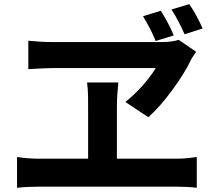

<svg xmlns="http://www.w3.org/2000/svg" viewBox="-20 -881 1040 918"><path d="M748.9 -829.7Q765.9 -802.6 782.8 -770.9Q799.6 -739.2 810.9 -711.7L724.5 -684.9Q712.1 -714.9 696.8 -744.7Q681.6 -774.4 663.8 -803.3ZM885 -861.2Q902.8 -835.6 919.7 -804.2Q936.6 -772.9 948.7 -744.8L862.4 -717.2Q848.9 -748.4 833.4 -777.9Q817.8 -807.5 799.8 -835.6ZM917.7 -633.5Q910.4 -621.8 903.4 -612Q896.5 -602.2 891.5 -591.9Q877.4 -561.1 854.5 -524.9Q831.7 -488.7 804 -450.9Q776.3 -413 747 -379.4Q717.7 -345.8 689.2 -320.6L579.6 -393.3Q611.9 -419.7 639.1 -447.4Q666.3 -475.1 688 -502.9Q709.8 -530.7 724.7 -555.6Q708.2 -555.6 670.7 -555.6Q633.1 -555.6 583.9 -555.6Q534.8 -555.6 481.2 -555.6Q427.6 -555.6 377.7 -555.6Q327.8 -555.6 289.9 -555.6Q252.1 -555.6 233.8 -555.6Q214.4 -555.6 186.1 -554.2Q157.7 -552.8 136.6 -551.6Q115.4 -550.3 115.4 -550.3V-686.3Q140.5 -683.8 170 -681.9Q199.4 -680 224.4 -680Q248.2 -680 289.4 -680Q330.7 -680 382.6 -680Q434.5 -680 489.6 -680Q544.7 -680 596.7 -680Q648.7 -680 690.6 -680Q732.6 -680 757 -680Q778.9 -680 798.7 -682.7Q818.5 -685.3 834.6 -690.5ZM538.9 -370.9Q538.9 -360.1 538.9 -336.4Q538.9 -312.7 538.9 -281.8Q538.9 -250.9 538.9 -217.8Q538.9 -184.8 538.9 -153.6Q538.9 -122.5 538.9 -98.4Q538.9 -74.2 538.9 -61.8H401.3Q401.3 -74.2 401.3 -98.4Q401.3 -122.5 401.3 -153.3Q401.3 -184 401.3 -217.1Q401.3 -250.1 401.3 -281Q401.3 -312 401.3 -336Q401.3 -360.1 401.3 -371.7Q401.3 -396.7 400.8 -426.5Q400.3 -456.2 396.2 -486.7H545.8Q542.5 -455.4 540.7 -426Q538.9 -396.6 538.9 -370.9ZM61.5 -130.2Q86.4 -126.6 112.6 -124.4Q138.9 -122.3 162.6 -122.3H825.6Q852.7 -122.3 876.9 -124.9Q901.1 -127.6 920.9 -130.2V16.8Q899.6 14 871.5 12.8Q843.3 11.5 825.6 11.5H162.6Q139.7 11.5 113.5 12.8Q87.4 14 61.5 16.8Z"/></svg>

Font: Noto Sans SC Thin
Style: Regular
Weight: 100
Designer: Ryoko NISHIZUKA 西塚涼子 (kana, bopomofo & ideographs); Paul D. Hunt (Latin, Greek & Cyrillic); Sandoll Communications 산돌커뮤니
Foundry: Adobe
Version: Version 2.004-H2;hotconv 1.0.118;makeotfexe 2.5.65603